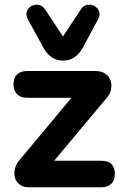

<svg xmlns="http://www.w3.org/2000/svg" viewBox="-20 -791 520 811"><path d="M100 0Q78 0 63 -11.5Q48 -23 43 -41Q38 -59 43.5 -80Q49 -101 66 -119L311 -413V-378H94Q67 -378 52 -393Q37 -408 37 -434Q37 -462 52 -476.5Q67 -491 94 -491H383Q410 -491 426 -479Q442 -467 447.5 -449.5Q453 -432 448.5 -411.5Q444 -391 427 -373L176 -73V-112H408Q465 -112 465 -56Q465 -29 450 -14.5Q435 0 408 0ZM246 -535Q219 -535 198 -549.5Q177 -564 163 -590L98 -709Q88 -727 93.5 -742.5Q99 -758 113 -765.5Q127 -773 143 -770.5Q159 -768 170 -752L246 -637L322 -752Q333 -768 349 -770.5Q365 -773 379 -765.5Q393 -758 398.5 -742.5Q404 -727 394 -709L330 -590Q316 -564 295 -549.5Q274 -535 246 -535Z"/></svg>

Font: Nunito ExtraLight ExtraBold
Style: Regular
Weight: 800
Version: Version 3.602